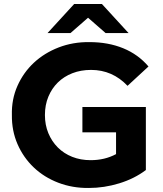

<svg xmlns="http://www.w3.org/2000/svg" viewBox="-20 -921 811 953"><path d="M389 -390H704V-77Q647 -34 572 -11Q497 12 421 12Q340 13 269.5 -14Q199 -41 147.5 -90Q96 -139 67 -205.5Q38 -272 39 -350Q37 -428 66.5 -494.5Q96 -561 148 -609.5Q200 -658 271 -685.5Q342 -713 424 -712Q517 -712 591.5 -681.5Q666 -651 717 -591L613 -495Q538 -574 432 -574Q381 -574 339 -557.5Q297 -541 267 -511.5Q237 -482 220 -441Q203 -400 203 -350Q203 -301 220 -260Q237 -219 267 -189Q297 -159 338.5 -142.5Q380 -126 430 -126Q500 -126 556 -156V-264H389ZM504 -757 417 -833 330 -757H216L348 -901H486L618 -757Z"/></svg>

Font: CMG Sans
Style: Bold
Weight: 700
Designer: Julieta Ulanovsky
Foundry: Julieta Ulanovsky
Version: Version 7.200